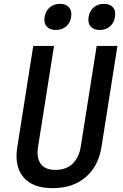

<svg xmlns="http://www.w3.org/2000/svg" viewBox="-20 -969 640 999"><path d="M254 10Q149 10 101.5 -47.5Q54 -105 70 -204L153 -730H261L178 -205Q169 -149 191.5 -117Q214 -85 269 -85Q324 -85 357.5 -117Q391 -149 400 -205L483 -730H591L508 -204Q492 -104 425.5 -47Q359 10 254 10ZM499 -813Q467 -813 451.5 -831Q436 -849 441 -880Q446 -912 467.5 -930.5Q489 -949 521 -949Q552 -949 568 -930.5Q584 -912 578 -880Q573 -849 551.5 -831Q530 -813 499 -813ZM270 -813Q239 -813 223 -831Q207 -849 212 -880Q217 -912 239 -930.5Q261 -949 292 -949Q324 -949 339.5 -930.5Q355 -912 350 -880Q345 -849 323.5 -831Q302 -813 270 -813Z"/></svg>

Font: JetBrains Mono NL SemiBold
Style: Italic
Weight: 600
Italic angle: -9°
Monospace: yes
Designer: Philipp Nurullin, Konstantin Bulenkov
Foundry: JetBrains
Version: Version 2.305; ttfautohint (v1.8.4.7-5d5b)